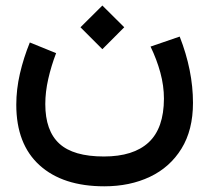

<svg xmlns="http://www.w3.org/2000/svg" viewBox="-20 -445 747 685"><path d="M267.1 -347.7 345.2 -425.3 423.3 -347.7 345.2 -269.5ZM517.1 -278.8 621.1 -314.5Q668.5 -193.4 668.5 -78.1Q668.5 19 627.4 85.4Q586.4 151.9 514.9 185.8Q443.4 219.7 352.1 219.7Q204.1 219.7 121.1 144.5Q38.1 69.3 38.1 -71.3Q38.1 -126 51 -182.1Q64 -238.3 86.4 -293.5L180.2 -255.4Q162.6 -209.5 152.1 -163.1Q141.6 -116.7 141.6 -73.7Q141.6 21.5 191.7 67.4Q241.7 113.3 350.6 113.3Q456.1 113.3 510.3 63Q564.5 12.7 564.9 -92.8Q564.9 -139.2 552 -186.3Q539.1 -233.4 517.1 -278.8Z"/></svg>

Font: Vazir Medium
Style: Medium
Weight: 500
Designer: Saber Rastikerdar
Foundry: Saber Rastikerdar
Version: Version 30.0.0